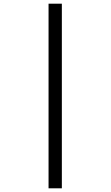

<svg xmlns="http://www.w3.org/2000/svg" viewBox="-20 -780 599 1040"><path d="M243 240V-760H315V240Z"/></svg>

Font: NotoSerif-Bold
Style: Regular
Weight: 700
Designer: Monotype Design Team
Foundry: Monotype Imaging Inc.
Version: Version 2.007; ttfautohint (v1.8) -l 8 -r 50 -G 200 -x 14 -D